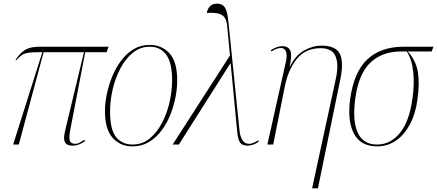

<svg xmlns="http://www.w3.org/2000/svg" viewBox="-20 -792 2395 1052"><path d="M52 0 212 -506H187Q153 -506 133 -502.5Q113 -499 99 -489.5Q85 -480 69 -462L65 -465Q81 -487 96.5 -502.5Q112 -518 135.5 -527Q159 -536 200 -536H575L564 -506H447L366 -86Q356 -35 363 -19.5Q370 -4 392 -4Q405 -4 418.5 -11.5Q432 -19 442 -26L446 -19Q412 6 380 6Q349 6 339 -8Q329 -22 331.5 -45Q334 -68 341 -94L440 -506H219L83 0Z M705 10Q639 10 597 -37Q555 -84 555 -183Q555 -226 565 -275Q575 -324 594.5 -372Q614 -420 643.5 -459.5Q673 -499 712 -522.5Q751 -546 801 -546Q865 -546 908 -500.5Q951 -455 951 -350Q951 -308 941.5 -259Q932 -210 913 -162.5Q894 -115 864.5 -76Q835 -37 795.5 -13.5Q756 10 705 10ZM706 0Q760 0 800.5 -33.5Q841 -67 868.5 -120Q896 -173 909.5 -234.5Q923 -296 923 -353Q923 -448 891 -492Q859 -536 800 -536Q749 -536 708.5 -503.5Q668 -471 640 -418Q612 -365 597.5 -303Q583 -241 583 -181Q583 -81 616.5 -40.5Q650 0 706 0Z M926 0 1240 -488 1225 -647Q1223 -674 1213.5 -691.5Q1204 -709 1181 -716.5Q1158 -724 1113 -721Q1117 -744 1131 -758Q1145 -772 1169 -772Q1188 -772 1201 -763Q1214 -754 1221.5 -729.5Q1229 -705 1233 -658L1292 -79Q1300 -4 1344 -4Q1358 -4 1372.5 -11Q1387 -18 1395 -23L1398 -16Q1368 6 1337 6Q1307 6 1295.5 -10.5Q1284 -27 1280 -67L1244 -443H1241L960 0Z M1690 240 1820 -360Q1837 -437 1819 -482.5Q1801 -528 1737 -528Q1653 -528 1605 -467.5Q1557 -407 1539 -311L1477 0H1445L1547 -457Q1554 -490 1547 -509.5Q1540 -529 1519 -529Q1512 -529 1500 -526Q1488 -523 1467 -510L1464 -517Q1497 -539 1526 -539Q1560 -539 1570.5 -514.5Q1581 -490 1567 -428H1569Q1599 -489 1646.5 -515.5Q1694 -542 1740 -542Q1820 -542 1842 -497Q1864 -452 1845 -359L1722 240Z M2046 10Q1957 10 1919.5 -59.5Q1882 -129 1899 -252Q1920 -400 1994 -468Q2068 -536 2191 -536H2355L2345 -510H2214Q2259 -461 2269.5 -398Q2280 -335 2267 -246Q2257 -169 2226.5 -111.5Q2196 -54 2150 -22Q2104 10 2046 10ZM2046 0Q2119 0 2171 -63Q2223 -126 2240 -253Q2251 -328 2244.5 -395.5Q2238 -463 2209 -510H2177Q2075 -510 2010.5 -450Q1946 -390 1927 -255Q1910 -130 1940 -65Q1970 0 2046 0Z"/></svg>

Font: Noto Serif Display SemiCondensed Thin
Style: Italic
Weight: 100
Width: 4
Italic angle: -12°
Designer: Monotype Design Team
Foundry: Monotype Imaging Inc.
Version: Version 2.009